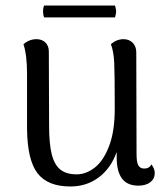

<svg xmlns="http://www.w3.org/2000/svg" viewBox="-20 -663 606 696"><path d="M541 -36Q541 -15 525 -2.5Q509 10 481 10Q403 10 403 -92V-112Q382 -53 338 -20Q294 13 235 13Q153 13 116 -35Q79 -83 78 -197V-395Q78 -464 65 -503Q87 -521 112 -521Q132 -521 144.5 -509Q157 -497 157 -476L158 -207Q158 -142 167.5 -104Q177 -66 198.5 -48.5Q220 -31 258 -31Q292 -31 323.5 -55.5Q355 -80 375.5 -133.5Q396 -187 396 -269Q396 -398 394 -437Q392 -476 382 -503Q403 -521 428 -521Q448 -521 461 -508Q474 -495 474 -473L475 -103Q475 -75 481.5 -63.5Q488 -52 503 -52Q521 -52 529 -67Q541 -51 541 -36ZM397 -643Q401 -629 401 -622Q401 -614 397 -600H140Q136 -609 136 -622Q136 -634 140 -643Z"/></svg>

Font: Arima Madurai
Style: Regular
Weight: 400
Designer: Joana Correia and Natanael Gama
Foundry: NDISCOVER
Version: Version 1.019